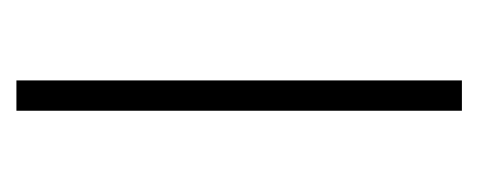

<svg xmlns="http://www.w3.org/2000/svg" viewBox="-190 -378 569 228"><g transform="rotate(-90 94.0 -264.5)"><path d="M112 0V-529H76V0Z"/></g></svg>

Font: Noto Sans Bengali Condensed ExtraLight
Style: Regular
Weight: 200
Width: 3
Designer: Joana Ranito - Universal Thirst; Jelle Bosma - Monotype Design Team
Foundry: Universal Thirst ehf.
Version: Version 3.000